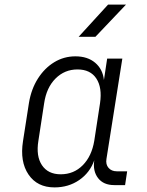

<svg xmlns="http://www.w3.org/2000/svg" viewBox="-20 -805 640 835"><path d="M217 10Q142 10 104 -46Q66 -102 80 -191L106 -358Q116 -418 145 -463.5Q174 -509 216 -534.5Q258 -560 308 -560Q361 -560 394 -532Q427 -504 432 -457L446 -550H512L443 -114Q439 -90 452 -75Q465 -60 488 -60H533L524 0H477Q430 0 406.5 -30.5Q383 -61 390 -108Q371 -54 324.5 -22Q278 10 217 10ZM244 -47Q301 -47 340 -86.5Q379 -126 390 -193L415 -356Q425 -424 399 -463.5Q373 -503 317 -503Q261 -503 221.5 -463.5Q182 -424 172 -356L147 -193Q136 -126 162.5 -86.5Q189 -47 244 -47ZM322 -645 450 -785H528L395 -645Z"/></svg>

Font: JetBrains Mono NL ExtraLight
Style: Italic
Weight: 200
Italic angle: -9°
Monospace: yes
Designer: Philipp Nurullin, Konstantin Bulenkov
Foundry: JetBrains
Version: Version 2.305; ttfautohint (v1.8.4.7-5d5b)